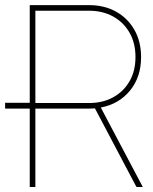

<svg xmlns="http://www.w3.org/2000/svg" viewBox="-36 -748 613 768"><path d="M83 0V-313.5H-15.6V-336.9H83V-727.5H320.3Q380.9 -727.5 427.7 -701.7Q474.6 -675.8 501.5 -628.9Q528.3 -582 528.3 -519.5Q528.3 -439.5 483.9 -385.5Q439.5 -331.5 367.2 -317.9L535.2 0H509.8L343.8 -314.5Q332 -313.5 320.3 -313.5H105.5V0ZM105.5 -335.9H320.3Q375 -335.9 416.7 -358.9Q458.5 -381.8 482.2 -423.1Q505.9 -464.4 505.9 -519.5Q505.9 -575.7 482.2 -617.2Q458.5 -658.7 416.7 -681.9Q375 -705.1 320.3 -705.1H105.5Z"/></svg>

Font: Inter Display Thin
Style: Regular
Weight: 100
Designer: Rasmus Andersson
Foundry: rsms
Version: Version 4.000;git-a52131595